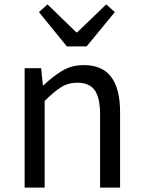

<svg xmlns="http://www.w3.org/2000/svg" viewBox="-20 -853 651 873"><path d="M92 0V-543H167L175 -465H178Q217 -503 261 -530Q305 -557 360 -557Q446 -557 486 -502.5Q526 -448 526 -344V0H435V-332Q435 -409 410.5 -443Q386 -477 332 -477Q290 -477 257 -456Q224 -435 183 -394V0ZM284 -642 157 -798 196 -833 327 -706H331L463 -833L502 -798L374 -642Z"/></svg>

Font: Source Han Sans SC
Style: Regular
Weight: 400
Designer: Ryoko NISHIZUKA 西塚涼子 (kana, bopomofo & ideographs); Paul D. Hunt (Latin, Greek & Cyrillic); Sandoll Communications 산돌커뮤니
Foundry: Adobe
Version: Version 2.002;hotconv 1.0.116;makeotfexe 2.5.65601; ttfautoh